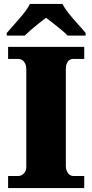

<svg xmlns="http://www.w3.org/2000/svg" viewBox="-20 -951 466 971"><path d="M21 0V-61H74Q83 -61 92 -66.5Q101 -72 107 -82.5Q113 -93 113 -108V-600Q113 -618 107 -630Q101 -642 92 -647.5Q83 -653 74 -653H21V-714H406V-653H351Q339 -653 330.5 -647Q322 -641 317.5 -629.5Q313 -618 313 -599V-110Q313 -96 318.5 -84.5Q324 -73 332.5 -67Q341 -61 351 -61H406V0ZM14 -784Q30 -803 53.5 -829Q77 -855 99 -882Q121 -909 131 -931H296Q307 -909 328.5 -882Q350 -855 374 -829Q398 -803 413 -784V-771H322Q312 -782 291.5 -799Q271 -816 249.5 -833Q228 -850 213 -861Q198 -850 176.5 -833Q155 -816 135.5 -799Q116 -782 105 -771H14Z"/></svg>

Font: Noto Serif Tibetan Black
Style: Regular
Weight: 900
Version: Version 2.103